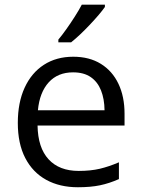

<svg xmlns="http://www.w3.org/2000/svg" viewBox="-20 -786 602 816"><path d="M291.5 -544.9Q359.9 -544.9 408.7 -514.6Q457.5 -484.4 483.4 -429.9Q509.3 -375.5 509.3 -302.7V-252.4H139.6Q141.1 -158.2 186.5 -108.9Q231.9 -59.6 314.5 -59.6Q365.2 -59.6 404.3 -68.8Q443.4 -78.1 485.4 -96.2V-24.9Q444.8 -6.8 405 1.5Q365.2 9.8 311 9.8Q233.9 9.8 176.5 -21.7Q119.1 -53.2 87.4 -114.3Q55.7 -175.3 55.7 -263.7Q55.7 -350.1 84.7 -413.3Q113.8 -476.6 166.7 -510.7Q219.7 -544.9 291.5 -544.9ZM290.5 -478.5Q225.6 -478.5 187 -436Q148.4 -393.6 141.1 -317.4H424.3Q423.8 -365.2 409.4 -401.6Q395 -438 365.7 -458.3Q336.4 -478.5 290.5 -478.5ZM425.8 -766.1V-756.3Q416 -742.2 399.2 -722.4Q382.3 -702.6 361.8 -680.9Q341.3 -659.2 320.6 -639.6Q299.8 -620.1 282.2 -606H228V-617.7Q243.7 -636.2 262.2 -662.4Q280.8 -688.5 298.3 -716.1Q315.9 -743.7 327.6 -766.1Z"/></svg>

Font: Wonky
Style: Regular
Weight: 400
Designer: Monotype Design Team
Foundry: Monotype Imaging Inc.
Version: Version 3.000